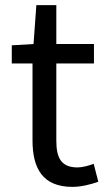

<svg xmlns="http://www.w3.org/2000/svg" viewBox="-20 -716 417 750"><path d="M263 14C296 14 333 5 364 -6L346 -76C327 -69 302 -62 283 -62C220 -62 200 -98 200 -166V-468H347V-544H200V-696H122L111 -544L26 -539V-468H107V-168C107 -59 146 14 263 14Z"/></svg>

Font: Bithumb Trading Sans
Style: Regular
Weight: 400
Designer: HamHyungwon
Foundry: Bithumb
Version: Version 1.300;FEAKit 1.0